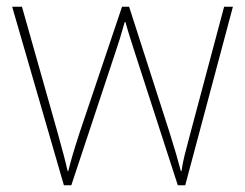

<svg xmlns="http://www.w3.org/2000/svg" viewBox="-20 -547 725 568"><path d="M380 -388 506 1H528L669 -527H643L544 -156C529 -99 521 -72 517 -41H515C507 -72 497 -106 481 -157L362 -527H341L216 -156C196 -95 190 -72 182 -41H180C173 -72 167 -95 150 -156L45 -527H16L169 1H191L320 -388C331 -420 339 -446 349 -482H351C361 -446 369 -423 380 -388Z"/></svg>

Font: Noto Sans Canadian Aboriginal Thin
Style: Regular
Weight: 100
Designer: Monotype Design Team, Typotheque's Kevin King
Foundry: Monotype Imaging Inc.
Version: Version 2.004